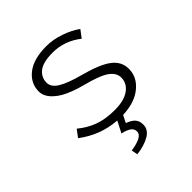

<svg xmlns="http://www.w3.org/2000/svg" viewBox="-199 -655 998 998"><g transform="rotate(-45 300.0 -156.0)"><path d="M521 -134.8Q521 -74.7 469.7 -32.5Q418.5 9.8 330.1 13.2L310.1 53.2Q338.4 63 353.8 78.9Q369.1 94.7 369.1 123Q369.1 160.2 331.5 181.9Q293.9 203.6 237.8 210L231 175.8Q320.8 162.6 320.8 126Q320.8 105.5 304.4 94Q288.1 82.5 255.9 75.2L288.1 12.2Q173.3 4.4 79.1 -66.9L108.9 -106.9Q151.9 -71.3 200.9 -53.2Q250 -35.2 317.9 -35.2Q386.7 -35.2 423.8 -62Q460.9 -88.9 460.9 -130.9Q460.9 -165.5 425 -191.2Q389.2 -216.8 293.9 -241.2Q239.3 -255.4 198.2 -274.9Q157.2 -294.4 131.6 -322.5Q106 -350.6 106 -382.8Q106 -443.4 156.5 -482.7Q207 -522 300.8 -522Q349.1 -522 400.6 -504.4Q452.1 -486.8 488.8 -460L458 -418.9Q387.2 -475.1 299.8 -475.1Q229 -475.1 198 -450.2Q167 -425.3 167 -386.2Q167 -353.5 206.8 -329.8Q246.6 -306.2 323.2 -286.1Q430.7 -257.3 475.8 -222.9Q521 -188.5 521 -134.8Z"/></g></svg>

Font: Office Code Pro D Light
Style: Regular
Weight: 300
Designer: Nathan Rutzky & Paul D. Hunt
Foundry: Adobe Systems Incorporated
Version: Version 1.004;PS 001.004;hotconv 1.0.70;makeotf.lib2.5.58329